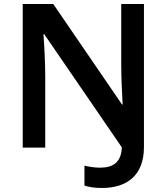

<svg xmlns="http://www.w3.org/2000/svg" viewBox="-20 -734 829 955"><path d="M487 201C613 201 696 137 696 -3V-714H583V-413C583 -353 587 -265 590 -214H587L245 -714H93V0H205V-359C205 -421 200 -516 196 -564H200L586 -1C583 74 542 100 478 100C448 100 422 95 400 90V189C420 196 449 201 487 201Z"/></svg>

Font: Noto Sans Kayah Li SemiBold
Style: Regular
Weight: 600
Designer: Monotype Design Team, Sérgio Martins
Foundry: Monotype Imaging Inc.
Version: Version 2.002